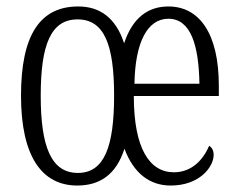

<svg xmlns="http://www.w3.org/2000/svg" viewBox="-20 -564 737 594"><path d="M219 10C290 10 340 -25 365 -104C393 -29 442 10 508 10C598 10 641 -48 641 -85C641 -100 634 -109 627 -113C608 -68 572 -31 518 -31C443 -31 394 -104 394 -267H657V-299C657 -460 597 -544 501 -544C438 -544 390 -509 364 -430C338 -510 288 -544 222 -544C104 -544 45 -456 45 -268C45 -81 109 10 219 10ZM597 -305H396C398 -433 436 -506 501 -506C571 -506 595 -422 597 -305ZM221 -29C138 -29 106 -111 106 -268C106 -425 137 -504 220 -504C303 -504 333 -425 333 -268C333 -111 303 -29 221 -29Z"/></svg>

Font: Noto Serif Bengali ExtraCondensed Light
Style: Regular
Weight: 300
Width: 2
Designer: Juan Bruce, Universal Thirst, Indian Type Foundry and the Monotype Design Team.
Foundry: Monotype Imaging Inc.
Version: Version 2.003